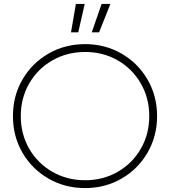

<svg xmlns="http://www.w3.org/2000/svg" viewBox="-20 -945 867 979"><path d="M46 -353Q46 -456 94.5 -539.5Q143 -623 227 -671.5Q311 -720 414 -720Q516 -720 600 -671.5Q684 -623 732.5 -539Q781 -455 781 -353Q781 -251 732.5 -167Q684 -83 600 -34.5Q516 14 414 14Q311 14 227 -34.5Q143 -83 94.5 -166.5Q46 -250 46 -353ZM741 -353Q741 -445 698 -519.5Q655 -594 580.5 -637Q506 -680 414 -680Q322 -680 247 -637Q172 -594 129 -519.5Q86 -445 86 -353Q86 -261 129 -186.5Q172 -112 247 -69Q322 -26 414 -26Q506 -26 580.5 -69Q655 -112 698 -186.5Q741 -261 741 -353ZM498 -925H543L485 -780H448ZM367 -925H412L379 -780H342Z"/></svg>

Font: Lineal Thin
Style: Regular
Weight: 200
Designer: Created by Frank Adebiaye with contributions from Anton Moglia & Ariel Martín Pérez
Created by Frank ADEBIAYE with FontF
Foundry: Velvetyne Type Foundry
Version: Version 2.000;Glyphs 3.2 (3227)